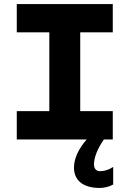

<svg xmlns="http://www.w3.org/2000/svg" viewBox="-20 -690 640 950"><path d="M538 -670H63V-530H224V-140H63V0H409C369 45 346 95 346 139C346 203 392 240 473 240C495 240 520 234 540 223V136C519 150 497 157 474 157C455 157 445 143 445 123C445 90 462 46 494 0H538V-140H377V-530H538Z"/></svg>

Font: LT Wave Mono Black
Style: Regular
Weight: 900
Designer: Daniel Lyons
Version: Version 2.5 (Glyphs App)